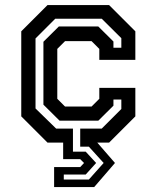

<svg xmlns="http://www.w3.org/2000/svg" viewBox="-20 -560 614 754"><path d="M192.5 174.5V96H295L310 80L295 65H228V0H166.5L63.5 -103V-437L166.5 -540H408.5L511.5 -437V-325H370V-368L339.5 -398.5H235.5L205 -368V-172L235.5 -141.5H339.5L370 -172V-215H511.5V-103L408.5 0H362L431.5 80L350 174.5ZM230.5 145H329L387 80L329 16H295V-55H379.5L456.5 -132V-169H425.5V-145L366 -86H214L150.5 -149V-396L211 -456H366L425.5 -397V-372.5H456.5V-410L379.5 -486.5H197L119.5 -409V-134L200.5 -55H266.5V35.5H316.5L357.5 80L316.5 125.5H230.5Z"/></svg>

Font: Tourney Thin SemiBold
Style: Regular
Weight: 600
Version: Version 1.015